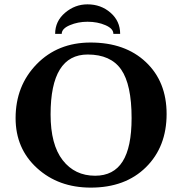

<svg xmlns="http://www.w3.org/2000/svg" viewBox="-20 -854 839 884"><path d="M383.8 -603Q212.9 -603 212.9 -327.1Q212.9 -188 268.6 -116.5Q324.2 -44.9 418 -44.9Q502.9 -44.9 544.4 -110.4Q585.9 -175.8 585.9 -310.1Q585.9 -464.8 537.8 -533.9Q489.7 -603 383.8 -603ZM747.1 -329.1Q747.1 -178.2 652.1 -84.2Q557.1 9.8 397.9 9.8Q249 9.8 150.4 -80.1Q51.8 -169.9 51.8 -310.1Q51.8 -459 148.9 -558.6Q246.1 -658.2 397 -658.2Q556.2 -658.2 651.6 -568.1Q747.1 -478 747.1 -329.1ZM233.9 -698.2Q233.9 -756.3 279.5 -795.2Q325.2 -834 382.8 -834Q444.8 -834 489 -795.4Q533.2 -756.8 533.2 -698.2H502Q502 -722.2 465.6 -738Q429.2 -753.9 382.8 -753.9Q338.9 -753.9 301.5 -738Q264.2 -722.2 264.2 -698.2Z"/></svg>

Font: Linux Biolinum
Style: Bold
Weight: 700
Designer: Philipp H. Poll
Foundry: Philipp H. Poll
Version: Version 1.3.2 ; ttfautohint (v0.9)